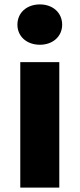

<svg xmlns="http://www.w3.org/2000/svg" viewBox="-20 -851 361 871"><path d="M72 0H249V-569H72ZM161 -648C220 -648 262 -686 262 -739C262 -793 220 -831 161 -831C101 -831 59 -793 59 -739C59 -686 101 -648 161 -648Z"/></svg>

Font: Noto Sans CJK KR Black
Style: Regular
Weight: 900
Designer: Ryoko NISHIZUKA (kana & ideographs); Paul D. Hunt (Latin, Greek & Cyrillic); Wenlong ZHANG (bopomofo); Sandoll Communica
Foundry: Adobe Systems Incorporated
Version: Version 1.004;PS 1.004;hotconv 1.0.82;makeotf.lib2.5.63406